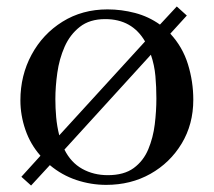

<svg xmlns="http://www.w3.org/2000/svg" viewBox="-20 -554 660 593"><path d="M463 -250Q463 -285 460 -319Q457 -353 446 -385L179 -92Q199 -52 234 -32.5Q269 -13 313 -13Q363 -13 393 -35Q423 -57 438 -93Q453 -129 458 -170Q463 -211 463 -250ZM428 -426Q388 -495 305 -495Q257 -495 226.5 -471Q196 -447 179.5 -409.5Q163 -372 157 -329Q151 -286 151 -248Q151 -220 153.5 -192Q156 -164 163 -136ZM577 -246Q577 -170 541 -110.5Q505 -51 444.5 -17Q384 17 308 17Q261 17 216 2Q171 -13 134 -44L76 19L46 -8L105 -73Q74 -108 58.5 -153Q43 -198 43 -244Q43 -321 77.5 -385Q112 -449 173 -487Q234 -525 312 -525Q355 -525 397 -514Q439 -503 474 -478L526 -534L557 -506L506 -450Q544 -409 560.5 -355.5Q577 -302 577 -246Z"/></svg>

Font: Kaisei Tokumin Medium
Style: Regular
Weight: 500
Designer: Font-Kai, 金井和夫
Foundry: KAZUO KANAI
Version: Version 5.003